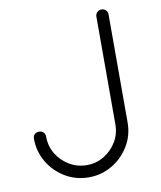

<svg xmlns="http://www.w3.org/2000/svg" viewBox="-87 -851 780 931"><g transform="rotate(-10 303.0 -385.5)"><path d="M276 10Q212 10 159.5 -21.5Q107 -53 76 -105.5Q45 -158 45 -220Q45 -234 53.5 -242Q62 -250 75 -250Q88 -250 96.5 -242Q105 -234 105 -220Q105 -173 128.5 -134.5Q152 -96 191 -73Q230 -50 276 -50Q323 -50 361.5 -73.5Q400 -97 423 -135.5Q446 -174 446 -220V-751Q446 -764 455 -772.5Q464 -781 476 -781Q489 -781 497.5 -772.5Q506 -764 506 -751V-220Q506 -157 475 -105Q444 -53 391.5 -21.5Q339 10 276 10Z"/></g></svg>

Font: ComfortaaLight
Style: Regular
Weight: 300
Designer: Johan Aakerlund
Foundry: Johan Aakerlund
Version: Version 3.104; ttfautohint (v1.8.1.43-b0c9)